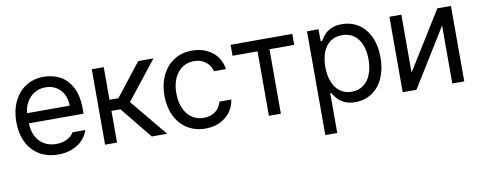

<svg xmlns="http://www.w3.org/2000/svg" viewBox="-63 -833 3337 1329"><g transform="rotate(-10 1606.0 -169.0)"><path d="M42 -260.7Q42 -341.8 72.3 -404.8Q102.5 -467.8 156.7 -502.4Q210.9 -537.1 282.2 -537.1Q342.8 -537.1 394.5 -510.7Q446.3 -484.4 478.5 -424.8Q510.7 -365.2 510.7 -272.5V-237.3H100.6V-308.6H425.8Q425.8 -353.5 408.2 -388.2Q390.6 -422.9 357.9 -442.9Q325.2 -462.9 282.2 -462.9Q235.4 -462.9 200.2 -439.9Q165 -417 145.5 -378.4Q126 -339.8 126 -295.9V-248Q126 -189.5 146.5 -147.9Q167 -106.4 204.1 -85Q241.2 -63.5 290 -63.5Q320.3 -63.5 344.7 -71.8Q369.1 -80.1 386.2 -93.3Q403.3 -106.4 413.1 -124H502.9Q490.2 -84 460.9 -53.7Q431.6 -23.4 387.7 -6.3Q343.8 10.7 290 10.7Q214.8 10.7 158.7 -22.9Q102.5 -56.6 72.3 -118.2Q42 -179.7 42 -260.7Z M620.1 -530.3H704.1V-300.8H766.6L946.3 -530.3H1053.7L840.8 -260.7L1056.6 0H948.2L767.6 -222.7H704.1V0H620.1Z M1083.5 -262.7Q1083.5 -342.8 1113.8 -405.3Q1144 -467.8 1198.2 -502.4Q1252.4 -537.1 1323.7 -537.1Q1380.4 -537.1 1425.8 -516.6Q1471.2 -496.1 1499.5 -458Q1527.8 -419.9 1534.7 -370.1H1450.7Q1444.8 -395.5 1428.2 -416.5Q1411.6 -437.5 1385.7 -450.2Q1359.9 -462.9 1325.7 -462.9Q1278.8 -462.9 1243.2 -438.5Q1207.5 -414.1 1187.5 -369.6Q1167.5 -325.2 1167.5 -265.6Q1167.5 -205.1 1187 -159.7Q1206.5 -114.3 1242.2 -89.4Q1277.8 -64.5 1325.7 -64.5Q1356.9 -64.5 1382.8 -75.2Q1408.7 -85.9 1426.3 -106.9Q1443.8 -127.9 1450.7 -156.2H1534.7Q1527.8 -108.4 1500.5 -70.8Q1473.1 -33.2 1428.2 -11.2Q1383.3 10.7 1325.7 10.7Q1252.4 10.7 1197.3 -24.4Q1142.1 -59.6 1112.8 -121.6Q1083.5 -183.6 1083.5 -262.7Z M1595.7 -530.3H2029.3V-453.1H1855.5V0H1771.5V-453.1H1595.7Z M2132.8 -530.3H2213.9V-446.3H2223.6L2226.6 -450.2Q2240.2 -472.7 2256.3 -490.7Q2272.5 -508.8 2302.2 -522.9Q2332 -537.1 2377 -537.1Q2443.4 -537.1 2494.6 -503.9Q2545.9 -470.7 2574.2 -408.7Q2602.5 -346.7 2602.5 -263.7Q2602.5 -181.6 2574.2 -119.1Q2545.9 -56.6 2494.6 -22.9Q2443.4 10.7 2377.9 10.7Q2333 10.7 2302.2 -4.4Q2271.5 -19.5 2255.4 -37.6Q2239.3 -55.7 2224.6 -79.1L2223.6 -81.1H2216.8V199.2H2132.8ZM2366.2 -64.5Q2415 -64.5 2449.7 -90.8Q2484.4 -117.2 2501.5 -162.6Q2518.6 -208 2518.6 -265.6Q2518.6 -322.3 2501.5 -366.7Q2484.4 -411.1 2450.2 -436.5Q2416 -461.9 2366.2 -461.9Q2317.4 -461.9 2283.7 -437.5Q2250 -413.1 2232.4 -369.1Q2214.8 -325.2 2214.8 -265.6Q2214.8 -206.1 2232.4 -160.6Q2250 -115.2 2284.2 -89.8Q2318.4 -64.5 2366.2 -64.5Z M3048.8 -530.3H3144.5V0H3060.5V-407.2L2808.6 0H2711.9V-530.3H2795.9V-123Z"/></g></svg>

Font: Pretendard GOV Variable
Style: Regular
Weight: 400
Designer: Base glyphs from Inter by Rasmus Andersson; Hangul glyphs from Noto Sans CJK(Source Han Sans) by Jang Soo-young and Kang
Foundry: Kil Hyung-jin
Version: Version 1.307;Glyphs 3.2 (3192)